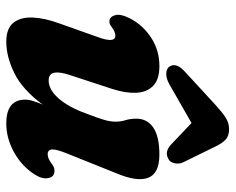

<svg xmlns="http://www.w3.org/2000/svg" viewBox="-86 -618 713 580"><g transform="rotate(90 270.0 -327.5)"><path d="M497 -136Q514 -135.5 517.5 -117.2Q521 -99 507 -77Q482.5 -38 440 -14.2Q397.5 9.5 352.5 9.5Q280.5 9.5 280.5 -47.5Q280.5 -59 284.8 -72.2Q289 -85.5 295.5 -100.5Q250.5 -39.5 200.8 -15Q151 9.5 105.5 9.5Q65.5 9.5 48.2 -12Q31 -33.5 32.5 -70.2Q34 -107 50.5 -151.5L91.5 -267Q111 -320 87 -320Q75.5 -320 60 -308Q50.5 -301 43.5 -302Q30.5 -302.5 25.5 -318.8Q20.5 -335 35 -364Q55.5 -403.5 93.5 -428.2Q131.5 -453 179 -453Q220 -453 239.2 -433.8Q258.5 -414.5 259.8 -382.2Q261 -350 248 -310L206 -182Q196 -152 199.2 -135.2Q202.5 -118.5 223 -118.5Q250 -118.5 276.5 -148.2Q303 -178 322.5 -232Q337 -269.5 342 -287.5Q347 -305.5 347 -320.5Q347 -336.5 342.5 -350.8Q338 -365 338 -383.5Q338 -416.5 365.2 -434.8Q392.5 -453 446.5 -453Q503.5 -453 516.5 -419.2Q529.5 -385.5 502.5 -322L444 -176Q430 -142 431 -128.8Q432 -115.5 445.5 -115.5Q452 -115.5 459 -118.5Q466 -121.5 478 -130.5Q488 -137 497 -136ZM233 -482.5Q215.5 -473 201 -473.8Q186.5 -474.5 181 -483Q166.5 -503.5 196.5 -530.5L296.5 -622.5Q316.5 -641 333.2 -652.2Q350 -663.5 369.5 -663.5Q390.5 -663.5 401.8 -652.5Q413 -641.5 422 -622.5L469 -526.5Q475.5 -514 473 -501Q470.5 -488 464 -483Q441 -466.5 418 -486.5L351 -550Z"/></g></svg>

Font: Fraunces 144pt SuperSoft
Style: Bold Italic
Weight: 700
Italic angle: -16°
Version: Version 1.000;[0bf87f6ff]